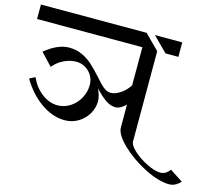

<svg xmlns="http://www.w3.org/2000/svg" viewBox="-119 -826 1181 1025"><g transform="rotate(15 471.5 -314.0)"><path d="M-14 -689H570L650 -609V-111Q650 -89 682.5 -59.5Q715 -30 759 -8.5Q803 13 833 13Q863 13 885 -17L957 30Q929 61 895 61Q837 61 759 21.5Q681 -18 624.5 -72.5Q568 -127 568 -166V-292Q538 -262 511 -262Q484 -262 456.5 -281Q429 -300 396 -336Q414 -297 414 -269Q414 -231 394 -197.5Q374 -164 340.5 -144.5Q307 -125 268 -125Q200 -125 136 -170Q72 -215 27 -291L58 -307Q83 -253 124 -222.5Q165 -192 210 -192Q247 -192 279 -212.5Q311 -233 330 -267.5Q349 -302 349 -341Q349 -383 319.5 -413Q290 -443 248 -443Q214 -443 180 -426.5Q146 -410 122 -381L59 -448Q130 -506 192 -506Q233 -506 266 -490Q299 -474 322.5 -452.5Q346 -431 378 -396Q407 -362 426.5 -346Q446 -330 467 -330Q491 -330 519.5 -348.5Q548 -367 568 -398V-609H-14ZM616 -689H767V-609H696Z"/></g></svg>

Font: Amita
Style: Regular
Weight: 400
Designer: Eduardo Rodriguez Tunni, Modular Infotech, Brian J. Bonislawsky
Foundry: Eduardo Rodriguez Tunni, Modular Infotech, Brian J. Bonislawsky
Version: Version 1.004